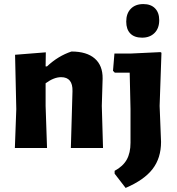

<svg xmlns="http://www.w3.org/2000/svg" viewBox="-20 -727 869 943"><path d="M684 -707Q721 -707 741.5 -686Q762 -665 762 -628Q762 -588 739 -565Q716 -542 678 -542Q640 -542 620 -562.5Q600 -583 600 -621Q600 -661 622.5 -684Q645 -707 684 -707ZM205 -470 204 -401H211Q265 -452 331 -474Q406 -474 445.5 -439.5Q485 -405 484 -341L480 -207L486 0H328L336 -279Q338 -348 280 -348Q245 -348 204 -318V-207L211 0H53L60 -191L54 -458ZM768 -471 773 -468 764 -207 771 -30Q771 49 729.5 103Q688 157 597 196L543 126V112Q584 90 602.5 57Q621 24 621 -26V-191L617 -370H544L535 -379L542 -464H621Z"/></svg>

Font: Alegreya Sans ExtraBold
Style: Regular
Weight: 800
Designer: Juan Pablo del Peral
Foundry: Huerta Tipografica
Version: Version 2.007